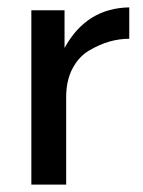

<svg xmlns="http://www.w3.org/2000/svg" viewBox="-20 -500 386 520"><path d="M64.9 0V-472.2H154.8V-370.1Q213.9 -478 330.1 -480V-395Q303.2 -395 276.6 -387.5Q250 -379.9 221.9 -363.5Q193.8 -347.2 176.5 -314.7Q159.2 -282.2 159.2 -236.8V0Z"/></svg>

Font: CMU Bright
Style: SemiBold
Weight: 600
Version: Version 0.7.0